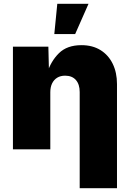

<svg xmlns="http://www.w3.org/2000/svg" viewBox="-20 -784 683 1008"><path d="M244.1 -299.3V0H47.9V-539.1H233.9L237.3 -398.9H227.1Q246.6 -462.4 289.3 -504.6Q332 -546.9 407.7 -546.9Q465.8 -546.9 507.6 -521Q549.3 -495.1 571.8 -449Q594.2 -402.8 594.2 -342.8V204.1H398.4V-300.8Q398.4 -341.3 378.4 -364Q358.4 -386.7 321.8 -386.7Q297.9 -386.7 280.5 -376.2Q263.2 -365.7 253.7 -346.4Q244.1 -327.1 244.1 -299.3ZM265.1 -605 280.8 -764.2H444.8L374.5 -605Z"/></svg>

Font: Inter 18pt Black
Style: Regular
Weight: 900
Designer: Rasmus Andersson
Foundry: rsms
Version: Version 4.001;git-66647c0bb